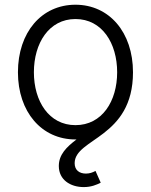

<svg xmlns="http://www.w3.org/2000/svg" viewBox="-20 -573 633 805"><path d="M296.4 11.7H300.8C258.8 43.5 226.6 75.2 226.6 123C226.6 181.2 275.4 211.4 331.1 211.4C362.3 211.4 385.3 201.7 402.3 192.9L380.4 143.6C369.1 149.9 356 154.8 340.3 154.8C313 154.8 293 140.6 293 111.3C293 5.9 537.6 6.8 537.6 -270C537.6 -437.5 438 -553.2 296.4 -553.2C154.3 -553.2 55.2 -437.5 55.2 -270C55.2 -104 154.3 11.7 296.4 11.7ZM296.4 -48.3C185.1 -48.3 122.1 -148.9 122.1 -270C122.1 -391.6 185.1 -493.2 296.4 -493.2C408.2 -493.2 471.2 -391.6 471.2 -270C471.2 -148.9 408.2 -48.3 296.4 -48.3Z"/></svg>

Font: Raveo Light
Style: Regular
Weight: 300
Designer: Jakub Foglar, Rasmus Andersson (Inter)
Foundry: Jakubfoglar.com
Version: Version 1.100;Glyphs 3.2.3 (3260)